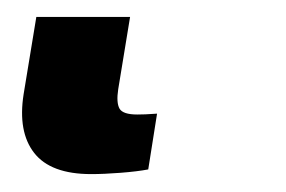

<svg xmlns="http://www.w3.org/2000/svg" viewBox="-20 38 331 222"><path d="M85.4 239.3Q38.6 239.3 19.5 214.8Q0.5 190.4 7.3 147L22 57.6H130.4L116.7 141.1Q114.3 156.7 118.2 163.6Q122.1 170.4 138.7 170.4Q142.6 170.4 148.2 170.2Q153.8 169.9 161.6 169.4L151.4 233.9Q138.7 236.3 119.4 237.8Q100.1 239.3 85.4 239.3Z"/></svg>

Font: Inter 17pt
Style: Bold Italic
Weight: 700
Italic angle: -9.3988°
Version: Version 4.001;git-66647c0bb